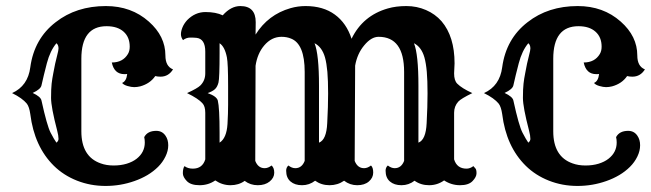

<svg xmlns="http://www.w3.org/2000/svg" viewBox="-20 -596 2129 628"><path d="M451.7 -147.5Q462.4 -168 491.2 -168Q510.7 -168 521.5 -151.9Q530.3 -139.2 530.3 -120.8Q530.3 -102.5 521.2 -84Q512.2 -65.4 497.1 -50.3Q481.9 -35.2 462.2 -23.4Q442.4 -11.7 419.9 -3.9Q374.5 12.2 325.2 12.2Q275.9 12.2 231.9 -5.1Q188 -22.5 156.2 -53.7Q92.3 -116.7 79.1 -222.7Q75.7 -246.6 67.9 -256.8Q53.2 -274.9 19.5 -291.5Q71.3 -314.9 79.1 -376Q91.8 -469.2 162.1 -523.4Q229.5 -576.2 326.2 -576.2Q409.7 -576.2 466.8 -525.4Q521 -477.5 521 -414.6Q521 -378.9 545.9 -369.1Q531.2 -345.2 504.9 -345.2Q495.6 -345.2 487.8 -347.2Q470.7 -322.3 438.5 -313.5Q428.2 -311 418.9 -311Q409.7 -311 397 -314.7Q384.3 -318.4 379.4 -324.7Q393.6 -330.6 396 -354Q393.1 -353.5 390.6 -353.5H386.7Q353.5 -353.5 345.7 -391.6Q381.8 -391.6 398.4 -419.4Q404.3 -429.2 404.3 -443.4Q404.3 -474.6 384.3 -492.4Q364.3 -510.3 328.6 -510.3Q246.1 -510.3 246.1 -403.8V-166.5Q246.1 -83.5 309.6 -61.5Q328.1 -54.7 351.6 -54.7Q375 -54.7 394.3 -60.5Q413.6 -66.4 426.8 -76.7Q453.6 -97.7 453.6 -129.9Q453.6 -139.6 451.7 -147.5ZM164.6 -129.4Q171.4 -134.8 171.4 -141.6Q171.4 -152.3 167 -168.9Q147 -245.6 147 -275.6Q147 -305.7 148.9 -322.5Q150.9 -339.4 154.3 -356.4Q160.2 -389.6 167 -415Q171.4 -431.6 171.4 -437.5Q171.4 -449.2 164.6 -454.6Q144 -430.2 133.3 -389.2Q122.6 -348.1 115.7 -316.9Q113.3 -304.2 86.9 -292Q113.3 -279.8 115.7 -267.1Q133.8 -184.6 145.5 -162.1Q157.2 -139.6 164.6 -129.4Z M684.1 -5.9Q661.6 9.8 632.8 9.8Q604 9.8 591.1 -3.7Q578.1 -17.1 578.1 -29.3Q578.1 -45.4 583.5 -52.7Q594.2 -44.4 610.8 -44.4Q642.1 -44.4 651.4 -74.7V-227.1Q651.4 -248.5 642.1 -258.3Q628.9 -273.4 591.8 -291.5Q626 -307.1 635.3 -316.4Q651.4 -332.5 651.4 -356V-427.2Q651.4 -468.8 623 -472.2Q614.7 -473.1 602.1 -473.1Q589.4 -473.1 578.6 -464.8Q571.8 -474.1 571.8 -484.1Q571.8 -494.1 576.9 -506.6Q582 -519 592.3 -530.3Q618.2 -556.6 652.1 -556.6Q686 -556.6 708.5 -545.9Q735.4 -576.2 766.1 -576.2Q816.4 -576.2 816.4 -523.4L815.9 -482.9Q856.9 -548.3 930.2 -569.3Q954.1 -576.2 979.5 -576.2Q1037.1 -576.2 1075.2 -548.3Q1113.3 -520.5 1129.9 -469.2Q1166.5 -544.9 1248.5 -568.4Q1275.4 -576.2 1309.3 -576.2Q1343.3 -576.2 1373.3 -563.2Q1403.3 -550.3 1424.3 -526.4Q1466.8 -476.6 1466.8 -388.7L1465.3 -356Q1465.3 -332.5 1475.6 -322.3Q1490.7 -307.1 1524.9 -291.5Q1487.8 -273.4 1479 -263.7Q1465.3 -248.5 1465.3 -227.1V-74.7Q1474.6 -44.4 1505.9 -44.4Q1517.6 -44.4 1528.3 -52.7Q1531.2 -48.8 1534.9 -45.2Q1538.6 -41.5 1538.6 -29.3Q1538.6 -17.1 1525.6 -3.7Q1512.7 9.8 1484.6 9.8Q1456.5 9.8 1432.6 -5.9Q1410.6 9.8 1383.5 9.8Q1356.4 9.8 1335.9 -4.9Q1316.9 9.8 1293.2 9.8Q1269.5 9.8 1255.4 -2.4Q1241.2 -14.6 1241.2 -37.6Q1241.2 -48.3 1248.5 -54.7Q1259.8 -45.9 1271 -45.9Q1292.5 -45.9 1301.8 -69.8V-360.8Q1301.8 -475.6 1218.3 -475.6Q1194.3 -475.6 1171.4 -447.8Q1148.4 -420.4 1141.6 -381.3L1140.1 -69.8Q1149.4 -45.9 1170.9 -45.9Q1182.1 -45.9 1193.4 -54.7Q1200.7 -48.3 1200.7 -31.5Q1200.7 -14.6 1186.5 -2.4Q1172.4 9.8 1148.4 9.8Q1124.5 9.8 1105.5 -4.9Q1084.5 9.8 1057.9 9.8Q1031.2 9.8 1010.7 -4.9Q991.7 9.8 968 9.8Q944.3 9.8 930.2 -2.4Q916 -14.6 916 -37.6Q916 -48.3 923.3 -54.7Q934.6 -45.9 945.8 -45.9Q967.3 -45.9 976.6 -69.8V-360.8Q976.6 -452.1 932.1 -469.7Q918 -475.6 900.9 -475.6Q868.2 -475.6 844.2 -447.3Q821.8 -420.9 815.9 -380.9L814.9 -69.8Q824.2 -45.9 845.7 -45.9Q856.9 -45.9 868.2 -54.7Q877 -47.4 877 -31Q877 -14.6 862.1 -2.4Q847.2 9.8 823 9.8Q798.8 9.8 780.3 -4.4Q760.7 9.8 733.9 9.8Q707 9.8 684.1 -5.9ZM1334 -454.6Q1348.6 -418.9 1348.6 -315.4V-129.4Q1373 -138.7 1375.5 -193.4Q1378.4 -248 1378.4 -290.3Q1378.4 -332.5 1376 -360.8Q1373.5 -389.2 1368.2 -408.2Q1358.4 -442.4 1334 -454.6ZM1008.8 -454.6Q1023.4 -418.9 1023.4 -315.4V-129.4Q1047.9 -138.7 1050.3 -193.4Q1053.2 -248 1053.2 -290.3Q1053.2 -332.5 1050.8 -360.8Q1048.3 -389.2 1043 -408.2Q1033.2 -442.4 1008.8 -454.6ZM698.2 -129.4Q721.2 -144 724.1 -190.4Q726.1 -225.6 726.1 -253.4V-315.4Q726.1 -387.7 722.2 -408.2Q715.3 -443.4 698.2 -454.6V-422.9Q698.2 -340.3 694.6 -325.9Q690.9 -311.5 682.9 -304.2Q674.8 -296.9 659.2 -291.5Q688.5 -281.2 692.4 -267.1Q698.2 -243.7 698.2 -161.1Z M1995.1 -147.5Q2005.9 -168 2034.7 -168Q2054.2 -168 2064.9 -151.9Q2073.7 -139.2 2073.7 -120.8Q2073.7 -102.5 2064.7 -84Q2055.7 -65.4 2040.5 -50.3Q2025.4 -35.2 2005.6 -23.4Q1985.8 -11.7 1963.4 -3.9Q1918 12.2 1868.7 12.2Q1819.3 12.2 1775.4 -5.1Q1731.4 -22.5 1699.7 -53.7Q1635.7 -116.7 1622.6 -222.7Q1619.1 -246.6 1611.3 -256.8Q1596.7 -274.9 1563 -291.5Q1614.7 -314.9 1622.6 -376Q1635.3 -469.2 1705.6 -523.4Q1772.9 -576.2 1869.6 -576.2Q1953.1 -576.2 2010.3 -525.4Q2064.5 -477.5 2064.5 -414.6Q2064.5 -378.9 2089.4 -369.1Q2074.7 -345.2 2048.3 -345.2Q2039.1 -345.2 2031.2 -347.2Q2014.2 -322.3 1981.9 -313.5Q1971.7 -311 1962.4 -311Q1953.1 -311 1940.4 -314.7Q1927.7 -318.4 1922.9 -324.7Q1937 -330.6 1939.5 -354Q1936.5 -353.5 1934.1 -353.5H1930.2Q1897 -353.5 1889.2 -391.6Q1925.3 -391.6 1941.9 -419.4Q1947.8 -429.2 1947.8 -443.4Q1947.8 -474.6 1927.7 -492.4Q1907.7 -510.3 1872.1 -510.3Q1789.6 -510.3 1789.6 -403.8V-166.5Q1789.6 -83.5 1853 -61.5Q1871.6 -54.7 1895 -54.7Q1918.5 -54.7 1937.7 -60.5Q1957 -66.4 1970.2 -76.7Q1997.1 -97.7 1997.1 -129.9Q1997.1 -139.6 1995.1 -147.5ZM1708 -129.4Q1714.8 -134.8 1714.8 -141.6Q1714.8 -152.3 1710.4 -168.9Q1690.4 -245.6 1690.4 -275.6Q1690.4 -305.7 1692.4 -322.5Q1694.3 -339.4 1697.8 -356.4Q1703.6 -389.6 1710.4 -415Q1714.8 -431.6 1714.8 -437.5Q1714.8 -449.2 1708 -454.6Q1687.5 -430.2 1676.8 -389.2Q1666 -348.1 1659.2 -316.9Q1656.7 -304.2 1630.4 -292Q1656.7 -279.8 1659.2 -267.1Q1677.2 -184.6 1689 -162.1Q1700.7 -139.6 1708 -129.4Z"/></svg>

Font: Rye
Style: Regular
Weight: 400
Designer: Nicole Fally
Foundry: Nicole Fally
Version: Version 1.001